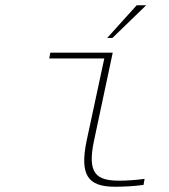

<svg xmlns="http://www.w3.org/2000/svg" viewBox="-20 -700 640 729"><path d="M434 -14C347 -14 310 -39 337 -166L408 -500H171L167 -478H376L309 -166C282 -36 313 9 416 9C452 9 490 7 525 2L529 -21C497 -16 456 -14 434 -14ZM387 -556H407L535 -680H499Z"/></svg>

Font: LT Wave Mono Thin
Style: Italic
Weight: 100
Designer: Daniel Lyons
Version: Version 2.5 (Glyphs App)